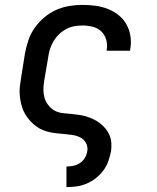

<svg xmlns="http://www.w3.org/2000/svg" viewBox="-20 -548 640 783"><path d="M251 215V131H252Q266 131 280 128Q294 125 306.5 116.5Q319 108 326.5 95Q334 82 336 68Q339 50 330.5 35Q322 20 307.5 12.5Q293 5 275.5 2.5Q258 0 240.5 -1.5Q223 -3 206 -5Q189 -7 172.5 -11.5Q156 -16 141.5 -24Q127 -32 115 -43Q103 -54 93 -67Q83 -80 76 -95.5Q69 -111 65.5 -127.5Q62 -144 60.5 -161Q59 -178 61 -195.5Q63 -213 66 -231L82 -331Q87 -358 96 -384.5Q105 -411 121.5 -434.5Q138 -458 160.5 -477Q183 -496 209 -507.5Q235 -519 262 -523.5Q289 -528 316 -528Q343 -528 369.5 -524.5Q396 -521 420 -511.5Q444 -502 463.5 -486.5Q483 -471 495.5 -449Q508 -427 512 -400.5Q516 -374 511 -347Q511 -346 511 -344.5Q511 -343 510 -341H415Q415 -342 415 -343Q415 -344 415 -344Q419 -366 413 -386.5Q407 -407 392.5 -420.5Q378 -434 357.5 -439Q337 -444 316 -444Q299 -444 282.5 -441Q266 -438 250 -429.5Q234 -421 221 -408.5Q208 -396 199 -381Q190 -366 184.5 -350Q179 -334 177 -317L160 -217Q157 -200 157 -182.5Q157 -165 161.5 -149.5Q166 -134 176 -120.5Q186 -107 200 -98.5Q214 -90 231 -87.5Q248 -85 265 -84H266Q282 -82 298.5 -80Q315 -78 330.5 -73.5Q346 -69 360.5 -62Q375 -55 387.5 -45.5Q400 -36 410 -24Q420 -12 426.5 3Q433 18 434 34.5Q435 51 433 68Q429 88 422 108.5Q415 129 402 146.5Q389 164 371.5 178Q354 192 334 200.5Q314 209 293.5 212Q273 215 252 215Z"/></svg>

Font: Iosevka Etoile Medium Oblique
Style: Regular
Weight: 500
Italic angle: -9°
Designer: Belleve Invis
Foundry: Belleve Invis
Version: Version 15.5.2; ttfautohint (v1.8.4)